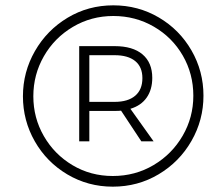

<svg xmlns="http://www.w3.org/2000/svg" viewBox="-20 -709 814 720"><path d="M743 -350Q743 -259 698 -180.5Q653 -102 575 -55.5Q497 -9 403 -9Q310 -9 232.5 -55Q155 -101 110.5 -179Q66 -257 66 -348Q66 -439 111 -517.5Q156 -596 233.5 -642.5Q311 -689 405 -689Q498 -689 575.5 -643.5Q653 -598 698 -520Q743 -442 743 -350ZM705 -350Q705 -432 665.5 -500.5Q626 -569 557 -609Q488 -649 405 -649Q322 -649 253 -608Q184 -567 144.5 -498Q105 -429 105 -348Q105 -267 144.5 -198.5Q184 -130 252 -89.5Q320 -49 403 -49Q487 -49 556 -90Q625 -131 665 -200Q705 -269 705 -350ZM469 -301 556 -179H510L434 -294Q426 -293 410 -293H315V-179H277V-536H410Q478 -536 514.5 -505Q551 -474 551 -417Q551 -373 530 -343Q509 -313 469 -301ZM410 -327Q460 -327 487 -350Q514 -373 514 -416Q514 -458 487 -480Q460 -502 410 -502H315V-327Z"/></svg>

Font: Gontserrat Light
Style: Italic
Weight: 300
Italic angle: -11.3°
Designer: Julieta Ulanovsky
Foundry: Julieta Ulanovsky
Version: Version 6.001